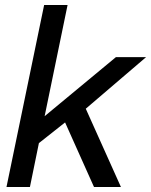

<svg xmlns="http://www.w3.org/2000/svg" viewBox="-20 -750 606 770"><path d="M566 -521 324 -314 465 0H357L241 -259L136 -176L100 0H6L157 -730H251L159 -284L445 -521Z"/></svg>

Font: Nacelle
Style: Italic
Weight: 400
Italic angle: -12°
Designer: Sora Sagano
Foundry: Sora Sagano
Version: Version 1.000;FEAKit 1.0